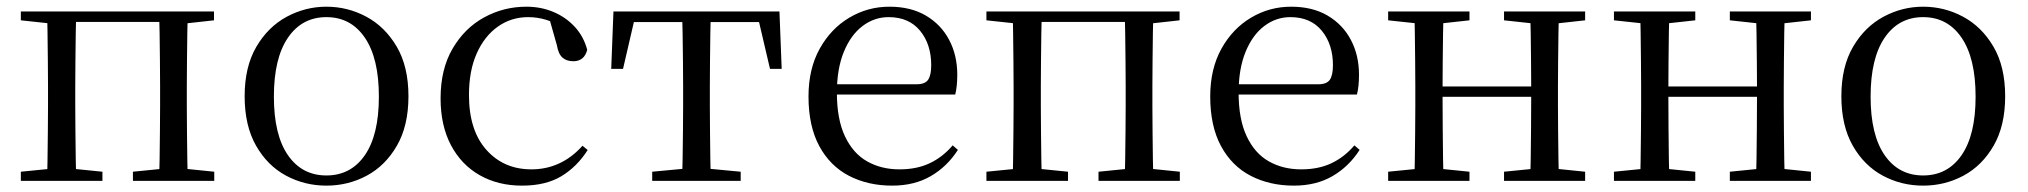

<svg xmlns="http://www.w3.org/2000/svg" viewBox="-20 -551 6178 585"><path d="M123.1 0Q124.3 -24.4 124.8 -65.4Q125.3 -106.3 125.8 -150.3Q126.3 -194.3 126.3 -228.5V-288.3Q126.3 -321.7 125.8 -365.7Q125.3 -409.8 124.8 -450.8Q124.3 -491.8 123.1 -516H212.3Q211.3 -491.7 210.8 -450.7Q210.3 -409.7 209.8 -365.7Q209.3 -321.7 209.3 -288.3V-228.5Q209.3 -194.3 209.8 -150.3Q210.3 -106.3 210.8 -65.4Q211.3 -24.4 212.3 0ZM464.8 0Q465.8 -24.4 466.3 -65.4Q466.8 -106.3 467.3 -150.3Q467.8 -194.3 467.8 -228.5V-288.3Q467.8 -321.7 467.3 -365.7Q466.8 -409.7 466.3 -450.7Q465.8 -491.7 464.8 -516H552.2Q551.2 -491.7 550.7 -450.7Q550.2 -409.7 549.7 -365.7Q549.2 -321.7 549.2 -288.3V-228.5Q549.2 -194.3 549.7 -150.3Q550.2 -106.3 550.7 -65.4Q551.2 -24.4 552.2 0ZM43.5 0V-27.8L152.7 -38.6H184.7L292.1 -27.8V0ZM385 0V-27.8L493.4 -38.6H526.4L632.8 -27.8V0ZM43.5 -489.1V-516H167V-477.4H152.7ZM508.7 -477.4V-516H632V-489.1L526.4 -477.4ZM167 -484.1V-516H508.7V-484.1Z M974.5 14.6Q908.2 14.6 851.4 -15.9Q794.6 -46.5 760 -107.4Q725.4 -168.3 725.4 -257.8Q725.4 -347.6 761.1 -408.5Q796.7 -469.3 853.7 -500Q910.7 -530.6 974.5 -530.6Q1039.2 -530.6 1096.2 -500.1Q1153.2 -469.5 1188.9 -408.7Q1224.5 -347.8 1224.5 -257.8Q1224.5 -168 1189.4 -107.2Q1154.3 -46.3 1097.5 -15.8Q1040.7 14.6 974.5 14.6ZM974.5 -16.4Q1049 -16.4 1091.7 -78.2Q1134.4 -140.1 1134.4 -256.6Q1134.4 -373.4 1091.7 -436.1Q1049 -498.8 974.5 -498.8Q900.1 -498.8 857.3 -436.1Q814.5 -373.4 814.5 -256.6Q814.5 -140.1 857.3 -78.2Q900.1 -16.4 974.5 -16.4Z M1570.6 14.6Q1497.8 14.6 1441.8 -17.1Q1385.8 -48.8 1354.1 -108.5Q1322.4 -168.3 1322.4 -251.4Q1322.4 -340.7 1359.2 -403.2Q1395.9 -465.8 1455.5 -498.2Q1515 -530.6 1583.8 -530.6Q1628.5 -530.6 1666.7 -514.4Q1704.9 -498.1 1731.7 -468.8Q1758.5 -439.5 1769.2 -399.3Q1760.3 -364.4 1726.7 -364.4Q1706 -364.4 1693.6 -375.7Q1681.1 -386.9 1676.7 -413.5L1651.7 -501.6L1701.8 -461.9Q1671.5 -482.4 1644.4 -490.6Q1617.3 -498.8 1589 -498.8Q1537.9 -498.8 1496.9 -469.9Q1456 -441 1432.5 -388.2Q1408.9 -335.4 1408.9 -261.5Q1408.9 -153.9 1461.9 -94.5Q1514.8 -35 1599.2 -35Q1644 -35 1682.9 -52.7Q1721.9 -70.3 1754.8 -106.9L1770.6 -93.9Q1737.6 -42.3 1689.9 -13.8Q1642.2 14.6 1570.6 14.6Z M1842.3 -341.2 1849.1 -516H2354.9L2361.7 -341.2H2326.1L2285.8 -513.4L2328.2 -483.7H1875.7L1918.2 -513.4L1878.3 -341.2ZM1967.2 0V-27.8L2081.9 -38.6H2122.3L2236.8 -27.8V0ZM2058.2 0Q2059.2 -24.4 2059.8 -65.3Q2060.4 -106.3 2060.9 -150.3Q2061.4 -194.3 2061.4 -228.5V-288.3Q2061.4 -321.7 2060.9 -365.7Q2060.4 -409.7 2059.8 -450.7Q2059.2 -491.8 2058.2 -516H2145.8Q2144.8 -491.8 2144.3 -450.7Q2143.8 -409.7 2143.3 -365.7Q2142.8 -321.7 2142.8 -288.3V-228.5Q2142.8 -194.3 2143.3 -150.3Q2143.8 -106.3 2144.3 -65.3Q2144.8 -24.4 2145.8 0Z M2698.3 14.6Q2624.5 14.6 2566.6 -15.4Q2508.7 -45.5 2476.1 -106.2Q2443.4 -167 2443.4 -256.8Q2443.4 -341.1 2477.5 -402.5Q2511.6 -463.8 2567.8 -497.2Q2624 -530.6 2689.9 -530.6Q2755.2 -530.6 2801.4 -503.3Q2847.6 -475.9 2872.1 -429.2Q2896.7 -382.4 2896.7 -323.2Q2896.7 -286.8 2890.4 -262.9H2481.6V-294.2H2772.3Q2798.6 -294.2 2808 -308.2Q2817.3 -322.1 2817.3 -352.3Q2817.3 -416.2 2783.2 -457.5Q2749.2 -498.8 2687.6 -498.8Q2643.8 -498.8 2608 -471.6Q2572.1 -444.5 2551 -392.8Q2529.9 -341.2 2529.9 -268.7Q2529.9 -188 2554.4 -135.9Q2578.9 -83.8 2621.9 -59.4Q2665 -35 2720.5 -35Q2773.5 -35 2812.8 -53.7Q2852.2 -72.3 2882.7 -108.1L2898.6 -94.3Q2866 -43.5 2816 -14.4Q2766 14.6 2698.3 14.6Z M3065.1 0Q3066.3 -24.4 3066.8 -65.4Q3067.3 -106.3 3067.8 -150.3Q3068.3 -194.3 3068.3 -228.5V-288.3Q3068.3 -321.7 3067.8 -365.7Q3067.3 -409.8 3066.8 -450.8Q3066.3 -491.8 3065.1 -516H3154.3Q3153.3 -491.7 3152.8 -450.7Q3152.3 -409.7 3151.8 -365.7Q3151.3 -321.7 3151.3 -288.3V-228.5Q3151.3 -194.3 3151.8 -150.3Q3152.3 -106.3 3152.8 -65.4Q3153.3 -24.4 3154.3 0ZM3406.8 0Q3407.8 -24.4 3408.3 -65.4Q3408.8 -106.3 3409.3 -150.3Q3409.8 -194.3 3409.8 -228.5V-288.3Q3409.8 -321.7 3409.3 -365.7Q3408.8 -409.7 3408.3 -450.7Q3407.8 -491.7 3406.8 -516H3494.2Q3493.2 -491.7 3492.7 -450.7Q3492.2 -409.7 3491.7 -365.7Q3491.2 -321.7 3491.2 -288.3V-228.5Q3491.2 -194.3 3491.7 -150.3Q3492.2 -106.3 3492.7 -65.4Q3493.2 -24.4 3494.2 0ZM2985.5 0V-27.8L3094.7 -38.6H3126.7L3234.1 -27.8V0ZM3327 0V-27.8L3435.4 -38.6H3468.4L3574.8 -27.8V0ZM2985.5 -489.1V-516H3109V-477.4H3094.7ZM3450.7 -477.4V-516H3574V-489.1L3468.4 -477.4ZM3109 -484.1V-516H3450.7V-484.1Z M3922.3 14.6Q3848.5 14.6 3790.6 -15.4Q3732.7 -45.5 3700.1 -106.2Q3667.4 -167 3667.4 -256.8Q3667.4 -341.1 3701.5 -402.5Q3735.6 -463.8 3791.8 -497.2Q3848 -530.6 3913.9 -530.6Q3979.2 -530.6 4025.4 -503.3Q4071.6 -475.9 4096.1 -429.2Q4120.7 -382.4 4120.7 -323.2Q4120.7 -286.8 4114.4 -262.9H3705.6V-294.2H3996.3Q4022.6 -294.2 4032 -308.2Q4041.3 -322.1 4041.3 -352.3Q4041.3 -416.2 4007.2 -457.5Q3973.2 -498.8 3911.6 -498.8Q3867.8 -498.8 3832 -471.6Q3796.1 -444.5 3775 -392.8Q3753.9 -341.2 3753.9 -268.7Q3753.9 -188 3778.4 -135.9Q3802.9 -83.8 3845.9 -59.4Q3889 -35 3944.5 -35Q3997.5 -35 4036.8 -53.7Q4076.2 -72.3 4106.7 -108.1L4122.6 -94.3Q4090 -43.5 4040 -14.4Q3990 14.6 3922.3 14.6Z M4289.1 0Q4290.3 -24.4 4290.8 -65.4Q4291.3 -106.3 4291.8 -150.3Q4292.3 -194.3 4292.3 -228.5V-288.3Q4292.3 -321.7 4291.8 -365.7Q4291.3 -409.8 4290.8 -450.8Q4290.3 -491.8 4289.1 -516H4378.3Q4377.3 -491.7 4376.8 -450.1Q4376.3 -408.6 4375.8 -363Q4375.3 -317.5 4375.3 -279.8V-260.2Q4375.3 -210.2 4375.8 -159.3Q4376.3 -108.5 4376.8 -66.4Q4377.3 -24.3 4378.3 0ZM4641.4 0Q4643.4 -24.3 4643.9 -66.4Q4644.4 -108.5 4644.9 -159.3Q4645.4 -210.2 4645.4 -260.2V-279.8Q4645.4 -317.4 4644.9 -363.1Q4644.4 -408.7 4643.9 -450.2Q4643.4 -491.7 4641.4 -516H4729.9Q4728.9 -491.7 4728.4 -450.7Q4727.9 -409.7 4727.4 -365.7Q4726.9 -321.7 4726.9 -288.3V-228.5Q4726.9 -194.3 4727.4 -150.3Q4727.9 -106.3 4728.4 -65.4Q4728.9 -24.4 4729.9 0ZM4209.5 0V-27.8L4318.7 -38.6H4350.7L4457.3 -27.8V0ZM4209.5 -489.1V-516H4457.3V-489.1L4350.7 -477.4H4318.7ZM4562.6 0V-27.8L4670.8 -38.6H4703.8L4809.7 -27.8V0ZM4562.6 -489.1V-516H4809.7V-489.1L4703.8 -477.4H4670.8ZM4333 -256V-287.5H4685.9V-256Z M4977.1 0Q4978.3 -24.4 4978.8 -65.4Q4979.3 -106.3 4979.8 -150.3Q4980.3 -194.3 4980.3 -228.5V-288.3Q4980.3 -321.7 4979.8 -365.7Q4979.3 -409.8 4978.8 -450.8Q4978.3 -491.8 4977.1 -516H5066.3Q5065.3 -491.7 5064.8 -450.1Q5064.3 -408.6 5063.8 -363Q5063.3 -317.5 5063.3 -279.8V-260.2Q5063.3 -210.2 5063.8 -159.3Q5064.3 -108.5 5064.8 -66.4Q5065.3 -24.3 5066.3 0ZM5329.4 0Q5331.4 -24.3 5331.9 -66.4Q5332.4 -108.5 5332.9 -159.3Q5333.4 -210.2 5333.4 -260.2V-279.8Q5333.4 -317.4 5332.9 -363.1Q5332.4 -408.7 5331.9 -450.2Q5331.4 -491.7 5329.4 -516H5417.9Q5416.9 -491.7 5416.4 -450.7Q5415.9 -409.7 5415.4 -365.7Q5414.9 -321.7 5414.9 -288.3V-228.5Q5414.9 -194.3 5415.4 -150.3Q5415.9 -106.3 5416.4 -65.4Q5416.9 -24.4 5417.9 0ZM4897.5 0V-27.8L5006.7 -38.6H5038.7L5145.3 -27.8V0ZM4897.5 -489.1V-516H5145.3V-489.1L5038.7 -477.4H5006.7ZM5250.6 0V-27.8L5358.8 -38.6H5391.8L5497.7 -27.8V0ZM5250.6 -489.1V-516H5497.7V-489.1L5391.8 -477.4H5358.8ZM5021 -256V-287.5H5373.9V-256Z M5839.5 14.6Q5773.2 14.6 5716.4 -15.9Q5659.6 -46.5 5625 -107.4Q5590.4 -168.3 5590.4 -257.8Q5590.4 -347.6 5626.1 -408.5Q5661.7 -469.3 5718.7 -500Q5775.7 -530.6 5839.5 -530.6Q5904.2 -530.6 5961.2 -500.1Q6018.2 -469.5 6053.9 -408.7Q6089.5 -347.8 6089.5 -257.8Q6089.5 -168 6054.4 -107.2Q6019.3 -46.3 5962.5 -15.8Q5905.7 14.6 5839.5 14.6ZM5839.5 -16.4Q5914 -16.4 5956.7 -78.2Q5999.4 -140.1 5999.4 -256.6Q5999.4 -373.4 5956.7 -436.1Q5914 -498.8 5839.5 -498.8Q5765.1 -498.8 5722.3 -436.1Q5679.5 -373.4 5679.5 -256.6Q5679.5 -140.1 5722.3 -78.2Q5765.1 -16.4 5839.5 -16.4Z"/></svg>

Font: Noto Serif HK
Style: Regular
Weight: 200
Designer: Ryoko NISHIZUKA 西塚涼子 (kana & ideographs); Frank Grießhammer (Latin, Greek & Cyrillic); Wenlong ZHANG 张文龙 (bopomofo); San
Foundry: Adobe
Version: Version 2.001;hotconv 1.1.0;makeotfexe 2.6.0